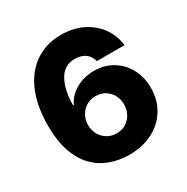

<svg xmlns="http://www.w3.org/2000/svg" viewBox="-169 -882 1010 1038"><g transform="rotate(-30 336.0 -363.5)"><path d="M345.2 9.8Q285.2 9.8 231 -9.8Q175.8 -28.8 133.3 -71.3Q90.8 -113.3 66.4 -183.1Q42 -253.4 42.5 -351.1Q43.5 -443.4 64.5 -512.7Q86.9 -585.4 126.5 -634.3Q167.5 -685.1 223.1 -710.9Q278.8 -737.3 348.6 -737.3Q424.3 -737.3 483.9 -707.5Q543 -676.8 577.1 -628.4Q611.8 -579.1 618.7 -517.1H445.8Q437.5 -551.8 411.6 -569.8Q385.3 -587.4 348.6 -587.4Q281.7 -587.4 249.5 -529.3Q215.8 -470.7 215.3 -374.5H220.2Q235.4 -407.7 263.2 -430.7Q293 -455.1 327.6 -466.8Q364.3 -479.5 404.8 -479.5Q469.7 -479.5 520 -449.2Q569.8 -419.4 598.6 -366.7Q627.4 -313 627 -246.6Q627.4 -171.4 591.3 -112.8Q555.2 -54.2 492.2 -22.5Q428.7 9.8 345.2 9.8ZM441.9 -181.6Q457 -209.5 456.5 -241.2Q457 -273.4 442.4 -300.3Q427.7 -326.2 402.8 -341.8Q377.4 -356.9 344.2 -356.9Q320.8 -356.9 300.3 -348.1Q279.3 -339.4 264.6 -323.7Q250 -308.6 240.7 -286.6Q232.9 -267.1 231.9 -240.7Q232.9 -207 246.6 -182.1Q260.7 -156.7 286.6 -140.6Q312 -125 344.2 -125Q376.5 -125 401.9 -140.1Q427.2 -155.3 441.9 -181.6Z"/></g></svg>

Font: My Font
Style: Regular
Weight: 500
Designer: Rasmus Andersson
Foundry: rsms
Version: Version 0.001